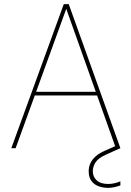

<svg xmlns="http://www.w3.org/2000/svg" viewBox="-20 -720 639 933"><path d="M35 0 290 -700H314L565 0H543L302 -677L56 0ZM134 -256 143 -274H459L468 -256ZM506 193Q484 193 462 186Q440 179 425.5 161Q411 143 411 112Q411 93 418.5 75Q426 57 444 40.5Q462 24 493 11L554 -16L565 0L498 30Q459 47 445 68Q431 89 431 112Q431 139 450 156.5Q469 174 506 174Q520 174 536 170.5Q552 167 565 161V181Q552 186 535.5 189.5Q519 193 506 193Z"/></svg>

Font: DM Sans 11pt Thin
Style: Regular
Weight: 250
Version: Version 4.004;gftools[0.9.30]